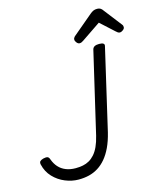

<svg xmlns="http://www.w3.org/2000/svg" viewBox="-160 -1254 1173 1388"><g transform="rotate(-15 426.5 -560.0)"><path d="M254 19Q204 19 154 -1.5Q104 -22 66.5 -61.5Q29 -101 16 -158Q13 -174 20.5 -181.5Q28 -189 45 -194Q66 -199 77 -195.5Q88 -192 94 -173Q106 -140 127.5 -116Q149 -92 181 -79Q213 -66 254 -66Q283 -66 308.5 -71Q334 -76 356 -88.5Q378 -101 397 -122.5Q416 -144 431 -176.5Q446 -209 457 -255L599 -863Q603 -877 615.5 -883.5Q628 -890 649 -890Q671 -890 680.5 -883.5Q690 -877 686 -863L545 -255Q530 -194 508.5 -148.5Q487 -103 460 -71Q433 -39 401 -19Q369 1 332.5 10Q296 19 254 19ZM515 -931Q504 -931 494 -943Q484 -955 484 -966Q484 -974 487 -978.5Q490 -983 494 -988L647 -1117Q660 -1128 672 -1133.5Q684 -1139 701 -1139Q716 -1139 726 -1132.5Q736 -1126 743 -1115L846 -982Q851 -976 852 -971Q853 -966 853 -961Q853 -950 840 -940.5Q827 -931 818 -931Q809 -931 802 -935.5Q795 -940 788 -947L687 -1039L544 -942Q537 -937 530 -934Q523 -931 515 -931Z"/></g></svg>

Font: Playwrite AT
Style: Italic
Weight: 400
Italic angle: -13.0072°
Designer: Veronika Burian, José Scaglione
Foundry: TypeTogether
Version: Version 1.002